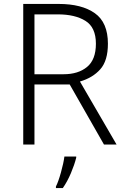

<svg xmlns="http://www.w3.org/2000/svg" viewBox="-20 -734 640 975"><path d="M155 -661H274Q361 -661 414 -628Q467 -595 467 -512Q467 -431 422 -394Q377 -357 303 -357H155ZM155 0V-305H334L508 0H572L386 -320Q451 -339 489.5 -382.5Q528 -426 528 -512Q528 -620 461.5 -667Q395 -714 278 -714H98V0ZM299 221Q322 188 340 145.5Q358 103 367 67V61H307Q303 93 289.5 141.5Q276 190 264 213V221Z"/></svg>

Font: Noto Sans Mono UI Light
Style: Regular
Weight: 300
Designer: Monotype Design team
Foundry: Monotype Imaging Inc.
Version: 1.000